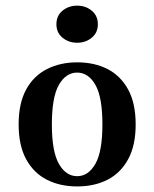

<svg xmlns="http://www.w3.org/2000/svg" viewBox="-20 -649 546 680"><path d="M253.2 11.3Q192.7 11.3 146 -12.5Q99.2 -36.3 72.6 -85.1Q46 -133.9 46 -208.1Q46 -283.1 72.6 -331.9Q99.2 -380.6 146.4 -404.4Q193.5 -428.2 253.2 -428.2Q314.5 -428.2 360.9 -404.4Q407.3 -380.6 433.9 -331.9Q460.5 -283.1 460.5 -208.1Q460.5 -133.9 433.9 -85.1Q407.3 -36.3 360.9 -12.5Q314.5 11.3 253.2 11.3ZM253.2 -25Q292.7 -25 317.7 -68.5Q342.7 -112.1 342.7 -208.1Q342.7 -305.6 317.7 -348.8Q292.7 -391.9 253.2 -391.9Q213.7 -391.9 188.7 -348.8Q163.7 -305.6 163.7 -208.1Q163.7 -112.1 188.7 -68.5Q213.7 -25 253.2 -25ZM253.2 -497.6Q223.4 -497.6 201.6 -515.3Q179.8 -533.1 179.8 -562.9Q179.8 -593.5 201.6 -611.3Q223.4 -629 253.2 -629Q283.1 -629 304.8 -611.3Q326.6 -593.5 326.6 -562.9Q326.6 -533.1 304.8 -515.3Q283.1 -497.6 253.2 -497.6Z"/></svg>

Font: Playfair 9pt
Style: Bold
Weight: 700
Designer: Claus Eggers Sørensen
Foundry: Claus Eggers Sørensen
Version: Version 2.203